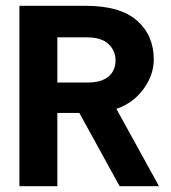

<svg xmlns="http://www.w3.org/2000/svg" viewBox="-20 -643 590 663"><path d="M47 0V-623H275Q395 -623 453 -572Q511 -521 511 -438Q511 -384 475.5 -335.5Q440 -287 382 -267L529 0H393L254 -253H178V0ZM178 -358H282Q330 -358 354.5 -378.5Q379 -399 379 -435Q379 -468 354.5 -491Q330 -514 281 -514H178Z"/></svg>

Font: Inconsolata SemiExpanded ExtraBold
Style: Regular
Weight: 800
Width: 6
Monospace: yes
Designer: Raph Levien, Cyreal, Brenton Simpson
Foundry: Raph Levien, Cyreal, Google
Version: Version 3.001; ttfautohint (v1.8.2.53-6de2)